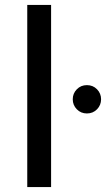

<svg xmlns="http://www.w3.org/2000/svg" viewBox="-20 -762 432 782"><path d="M91 -742H188.1V0H91ZM276.3 -357.6Q276.3 -381.4 292.9 -398.4Q309.4 -415.3 334 -415.3Q358.7 -415.3 375.2 -398.4Q391.7 -381.4 391.7 -357.6Q391.7 -333.9 375.2 -316.9Q358.7 -299.9 334 -299.9Q309.4 -299.9 292.9 -316.9Q276.3 -333.9 276.3 -357.6Z"/></svg>

Font: iiserrat Thin
Style: Regular
Weight: 100
Designer: Akira Ohta
Foundry: Akira Ohta
Version: Version 1.200;Glyphs 3.3.1 (3343)